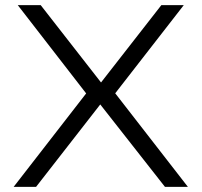

<svg xmlns="http://www.w3.org/2000/svg" viewBox="-20 -725 782 745"><path d="M33 0 324 -375V-350L49 -705H138L372 -405L606 -705H693L417 -350V-376L709 0H620L368 -321H370L120 0Z"/></svg>

Font: Nunito Sans 7pt SemiExpanded Light
Style: Regular
Weight: 300
Width: 6
Designer: Vernon Adams
Foundry: Vernon Adams
Version: Version 3.101;gftools[0.9.27]